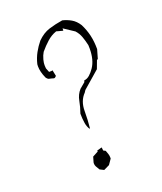

<svg xmlns="http://www.w3.org/2000/svg" viewBox="-138 -844 778 922"><g transform="rotate(-20 251.5 -383.0)"><path d="M282.2 -58.6Q282.2 -67.4 279.1 -76.9Q275.9 -86.4 272.5 -95.2L261.7 -100.6L259.8 -116.2L258.8 -117.2L234.9 -110.4V-109.4V-105L206.5 -89.8L198.7 -63Q198.2 -60.1 198.2 -57.6Q198.2 -48.8 202.1 -41.5Q208 -31.2 213.9 -21.5L234.4 -11.2L263.7 -25.4L282.2 -52.2Q282.2 -55.7 282.2 -58.6ZM105.5 -587.4Q105.5 -560.5 120.6 -525.9Q127.9 -514.6 135.7 -513.2Q146.5 -511.2 158.2 -507.3Q162.6 -507.3 164.6 -509.3Q168.5 -512.2 170.9 -515.1L164.6 -545.9L159.2 -544.4H146.5L138.2 -565.4Q137.2 -574.2 137.2 -579.8Q137.2 -585.4 137.5 -588.9Q137.7 -592.3 138.2 -595.7Q139.2 -603 141.1 -609.9Q146.5 -629.9 155.3 -644Q175.3 -668 197 -687.3Q218.8 -706.5 242.7 -714.8L244.6 -715.8L275.4 -707.5H278.8V-718.8L332 -683.6Q347.2 -667 354.7 -646Q362.3 -625 367.7 -600.6Q368.2 -591.3 368.2 -583.5Q368.2 -524.9 343.8 -489.3Q332.5 -472.7 319.6 -461.2Q306.6 -449.7 291.5 -448.2L288.6 -439.9L260.7 -416.5Q241.2 -395 235.6 -364.7Q230 -334.5 219.2 -304.2Q219.2 -279.3 223.1 -254.9Q226.1 -236.3 235.4 -221.7L238.3 -222.7Q242.7 -262.7 242.7 -309.1Q242.7 -360.8 273.4 -392.1L280.8 -403.3L366.7 -478L382.8 -521H387.2L400.9 -568.4Q400.9 -607.9 393.3 -639.9Q385.7 -671.9 370.6 -701.7Q355 -726.1 334.7 -737.8Q314.5 -749.5 290.5 -755.4Q252.9 -749.5 220.2 -739.3Q187.5 -729 158.7 -700.2Q140.6 -678.2 127 -653.3Q113.3 -628.4 106 -598.1Q105.5 -592.8 105.5 -587.4Z"/></g></svg>

Font: Bakudai
Style: ExtraLight
Weight: 200
Version: Version 1.48